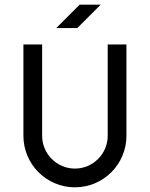

<svg xmlns="http://www.w3.org/2000/svg" viewBox="-20 -790 640 820"><path d="M410 -770H320L220 -670H310ZM440 -600H520V-210C520 -89 422 10 300 10C178 10 80 -89 80 -210V-600H160V-210C160 -133 223 -70 300 -70C377 -70 440 -133 440 -210Z"/></svg>

Font: Gauge
Style: Regular
Weight: 400
Designer: Daniel Pimley
Foundry: Daniel Pimley
Version: Version 1.004;PS 001.001;hotconv 1.0.56